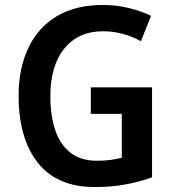

<svg xmlns="http://www.w3.org/2000/svg" viewBox="-20 -744 703 774"><path d="M346 -392H593V-29Q539 -10 483.5 0Q428 10 361 10Q210 10 132.5 -88Q55 -186 55 -358Q55 -469 94.5 -551.5Q134 -634 209.5 -679Q285 -724 395 -724Q448 -724 498 -712Q548 -700 589 -680L548 -578Q516 -596 476.5 -607Q437 -618 395 -618Q297 -618 240 -549Q183 -480 183 -356Q183 -280 202 -221.5Q221 -163 262.5 -129.5Q304 -96 371 -96Q404 -96 427 -99.5Q450 -103 471 -108V-285H346Z"/></svg>

Font: Noto Sans Malayalam SemiCondensed SemiBold
Style: Regular
Weight: 600
Width: 4
Designer: Jelle Bosma - Monotype Design Team
Foundry: Monotype Imaging Inc.
Version: Version 2.104; ttfautohint (v1.8.4.7-5d5b)